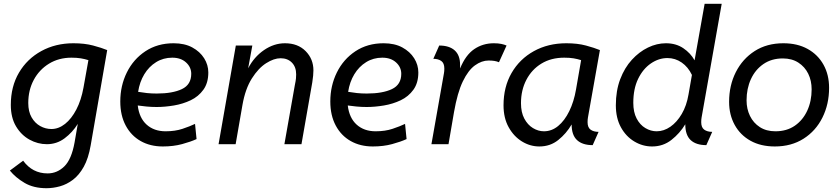

<svg xmlns="http://www.w3.org/2000/svg" viewBox="-20 -760 4427 1012"><path d="M367 -532Q426 -532 471 -520Q516 -508 545 -496L458 6Q446 75 421.5 119Q397 163 364.5 187.5Q332 212 296 222Q260 232 225 232Q157 232 109.5 204Q62 176 32 139L102 87Q151 154 231 154Q281 154 319 117Q357 80 373 -9L390 -107Q362 -62 320.5 -31Q279 0 227 0Q179 0 135.5 -24Q92 -48 64.5 -94Q37 -140 37 -207Q37 -304 80 -377Q123 -450 198 -491Q273 -532 367 -532ZM129 -217Q129 -172 146.5 -141.5Q164 -111 192 -95.5Q220 -80 251 -80Q289 -80 323 -107Q357 -134 382.5 -183Q408 -232 420 -298L446 -443Q427 -449 406 -452.5Q385 -456 357 -456Q290 -456 238.5 -424.5Q187 -393 158 -339Q129 -285 129 -217Z M838 12Q772 12 721.5 -16.5Q671 -45 642.5 -98.5Q614 -152 614 -225Q614 -308 648.5 -378Q683 -448 746.5 -490Q810 -532 895 -532Q953 -532 993.5 -510Q1034 -488 1056 -453Q1078 -418 1078 -378Q1078 -323 1052 -287Q1026 -251 985 -231.5Q944 -212 896.5 -204Q849 -196 806 -196Q779 -196 752.5 -198.5Q726 -201 706 -204Q714 -138 753 -103Q792 -68 853 -68Q903 -68 942 -81Q981 -94 1008 -107L1016 -27Q986 -13 940 -0.5Q894 12 838 12ZM888 -456Q841 -456 803 -432.5Q765 -409 740.5 -368.5Q716 -328 708 -276Q731 -272 754.5 -269.5Q778 -267 806 -267Q890 -267 939 -290.5Q988 -314 988 -371Q988 -406 960.5 -431Q933 -456 888 -456Z M1459 -453Q1424 -453 1383 -427Q1342 -401 1307.5 -346.5Q1273 -292 1258 -207L1222 0H1132L1223 -520H1310L1288 -400Q1319 -460 1371.5 -496Q1424 -532 1482 -532Q1550 -532 1591 -490.5Q1632 -449 1632 -389Q1632 -364 1626 -326L1569 0H1479L1534 -311Q1539 -335 1540 -346.5Q1541 -358 1541 -368Q1541 -407 1518.5 -430Q1496 -453 1459 -453Z M1945 12Q1879 12 1828.5 -16.5Q1778 -45 1749.5 -98.5Q1721 -152 1721 -225Q1721 -308 1755.5 -378Q1790 -448 1853.5 -490Q1917 -532 2002 -532Q2060 -532 2100.5 -510Q2141 -488 2163 -453Q2185 -418 2185 -378Q2185 -323 2159 -287Q2133 -251 2092 -231.5Q2051 -212 2003.5 -204Q1956 -196 1913 -196Q1886 -196 1859.5 -198.5Q1833 -201 1813 -204Q1821 -138 1860 -103Q1899 -68 1960 -68Q2010 -68 2049 -81Q2088 -94 2115 -107L2123 -27Q2093 -13 2047 -0.5Q2001 12 1945 12ZM1995 -456Q1948 -456 1910 -432.5Q1872 -409 1847.5 -368.5Q1823 -328 1815 -276Q1838 -272 1861.5 -269.5Q1885 -267 1913 -267Q1997 -267 2046 -290.5Q2095 -314 2095 -371Q2095 -406 2067.5 -431Q2040 -456 1995 -456Z M2320 -374Q2321 -379 2321.5 -385.5Q2322 -392 2322 -399Q2322 -427 2306 -438.5Q2290 -450 2264 -450L2295 -520Q2348 -520 2376.5 -494.5Q2405 -469 2405 -419V-399Q2434 -470 2479.5 -501Q2525 -532 2583 -532Q2606 -532 2622.5 -528.5Q2639 -525 2650 -520L2610 -432Q2598 -437 2585 -439Q2572 -441 2555 -441Q2519 -441 2483.5 -415.5Q2448 -390 2419.5 -331Q2391 -272 2373 -169L2344 0H2254Z M2634 -205Q2634 -302 2676.5 -375.5Q2719 -449 2794 -490.5Q2869 -532 2965 -532Q3024 -532 3068.5 -520Q3113 -508 3142 -496L3079 -141Q3078 -136 3077.5 -129.5Q3077 -123 3077 -116Q3077 -88 3093 -76.5Q3109 -65 3135 -65L3104 5Q3050 5 3021.5 -21.5Q2993 -48 2993 -104Q2965 -56 2922.5 -22Q2880 12 2823 12Q2774 12 2731 -14.5Q2688 -41 2661 -89.5Q2634 -138 2634 -205ZM3043 -443Q3024 -449 3003.5 -452.5Q2983 -456 2954 -456Q2885 -456 2834 -425Q2783 -394 2754.5 -339.5Q2726 -285 2726 -216Q2726 -168 2743.5 -135Q2761 -102 2789 -85Q2817 -68 2847 -68Q2888 -68 2922 -96Q2956 -124 2980.5 -174Q3005 -224 3016 -288Z M3703 5Q3649 5 3620.5 -21.5Q3592 -48 3592 -105Q3563 -57 3519 -22.5Q3475 12 3417 12Q3367 12 3323 -14.5Q3279 -41 3252.5 -89.5Q3226 -138 3226 -205Q3226 -282 3249 -342.5Q3272 -403 3310.5 -445Q3349 -487 3395.5 -509.5Q3442 -532 3490 -532Q3543 -532 3581.5 -506Q3620 -480 3641 -442L3694 -740H3784L3678 -141Q3677 -136 3676.5 -129.5Q3676 -123 3676 -116Q3676 -88 3692 -76.5Q3708 -65 3734 -65ZM3441 -68Q3479 -68 3513.5 -92Q3548 -116 3573.5 -159.5Q3599 -203 3609 -262L3627 -365Q3607 -407 3573 -430.5Q3539 -454 3498 -454Q3452 -454 3410.5 -425.5Q3369 -397 3343.5 -344.5Q3318 -292 3318 -218Q3318 -169 3335.5 -135.5Q3353 -102 3381.5 -85Q3410 -68 3441 -68Z M4064 12Q3990 12 3936 -18Q3882 -48 3852.5 -101.5Q3823 -155 3823 -223Q3823 -310 3858.5 -380Q3894 -450 3958 -491Q4022 -532 4109 -532Q4183 -532 4237 -502Q4291 -472 4320.5 -419Q4350 -366 4350 -297Q4350 -211 4315 -140.5Q4280 -70 4215.5 -29Q4151 12 4064 12ZM4067 -68Q4127 -68 4169.5 -97.5Q4212 -127 4235 -177Q4258 -227 4258 -289Q4258 -335 4240 -371.5Q4222 -408 4188 -430Q4154 -452 4106 -452Q4047 -452 4004 -422.5Q3961 -393 3938 -343Q3915 -293 3915 -231Q3915 -186 3933 -149Q3951 -112 3985 -90Q4019 -68 4067 -68Z"/></svg>

Font: ABeeZee
Style: Italic
Weight: 400
Italic angle: -10°
Designer: Anja Meiners
Foundry: Anja Meiners
Version: Version 1.003; ttfautohint (v1.8.3)